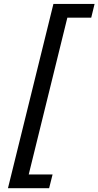

<svg xmlns="http://www.w3.org/2000/svg" viewBox="-20 -786 514 1002"><path d="M21.5 196.3 258.8 -765.6H473.6L456.1 -693.8H331.5L129.9 124.5H254.4L236.3 196.3Z"/></svg>

Font: Lesson One
Style: Italic
Weight: 400
Italic angle: -14°
Designer: But Ko, Victor Gaultney, Annie Olsen, Julie Remington, Don Collingsworth, Eric Hays, Becca Hirsbrunner
Version: Version 1.100